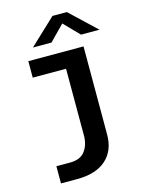

<svg xmlns="http://www.w3.org/2000/svg" viewBox="-129 -774 759 1025"><g transform="rotate(-15 250.0 -262.0)"><path d="M77.5 175.5V80.5H153Q210.5 80.5 236.2 45.8Q262 11 262 -39.5V-409H78V-500H383V-12.5Q383 76 327 125.8Q271 175.5 168 175.5ZM120.5 -564 265 -700H344.5L488.5 -564H386.5L305 -647.5L223 -564Z"/></g></svg>

Font: Trispace Medium
Style: Regular
Weight: 500
Designer: Tyler Finck
Foundry: Etcetera Type Company
Version: Version 1.210; ttfautohint (v1.8.3)